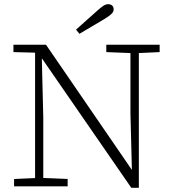

<svg xmlns="http://www.w3.org/2000/svg" viewBox="-20 -887 819 914"><path d="M47 0V-35L158 -40H178L302 -35V0ZM147 0V-652H178L186 -329V0ZM486 -639V-674H740V-639L631 -634H611ZM605 7 181 -607H168L159 -636L44 -639V-674H199L610 -75L608 -73L601 -346V-674H641V7ZM342 -746Q368 -769 393.5 -792Q419 -815 444 -837Q462 -853 473 -860Q484 -867 495 -867Q507 -867 514 -860.5Q521 -854 521 -842Q521 -831 511 -821Q501 -811 478 -797Q448 -780 418 -761.5Q388 -743 358 -726Z"/></svg>

Font: Source Serif 4 Light
Style: Regular
Weight: 300
Designer: Frank Grießhammer
Foundry: Adobe Systems Incorporated
Version: Version 4.004;hotconv 1.0.116;makeotfexe 2.5.65601